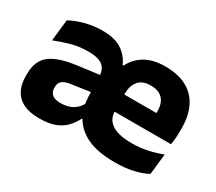

<svg xmlns="http://www.w3.org/2000/svg" viewBox="-102 -706 1033 920"><g transform="rotate(30 415.0 -246.0)"><path d="M601 13Q494.5 13 433.2 -22.5Q372 -58 352 -119L342 -146Q337 -172 335.8 -196.2Q334.5 -220.5 334.5 -244L332.5 -304Q332.5 -345 307.8 -364.5Q283 -384 228 -384Q178 -384 133.5 -371.5Q89 -359 50 -343L63 -461.5Q84 -473 111 -482.8Q138 -492.5 170 -498.5Q202 -504.5 239 -504.5Q306.5 -504.5 345.5 -478Q384.5 -451.5 402 -409.5H407Q429.5 -455.5 473.5 -481Q517.5 -506.5 584 -506.5Q655 -506.5 702.8 -480.5Q750.5 -454.5 774.5 -405.8Q798.5 -357 798.5 -289V-272.5Q798.5 -253.5 797 -233.8Q795.5 -214 792 -197H654.5Q656 -226 656.8 -251.5Q657.5 -277 657.5 -298Q657.5 -329 648 -349.8Q638.5 -370.5 618.8 -381.5Q599 -392.5 568.5 -392.5Q522.5 -392.5 501 -366Q479.5 -339.5 479.5 -296.5V-252.5L480 -236.5V-202.5Q480 -182.5 487.2 -165.2Q494.5 -148 511 -135Q527.5 -122 555.8 -114.5Q584 -107 626.5 -107Q670.5 -107 711.8 -115.8Q753 -124.5 791 -139.5L778.5 -25Q746.5 -7 701.2 3Q656 13 601 13ZM182.5 11.5Q103.5 11.5 65 -25.8Q26.5 -63 26.5 -131V-144.5Q26.5 -217 71.2 -251.8Q116 -286.5 213.5 -299L345.5 -316.5L354.5 -224.5L237.5 -207.5Q202 -203 187.5 -191Q173 -179 173 -155.5V-152Q173 -129.5 187.5 -116.2Q202 -103 234 -103Q264 -103 285.5 -111.5Q307 -120 321.5 -134.5Q336 -149 343 -166L386.5 -89H361Q346.5 -61 325.5 -38.2Q304.5 -15.5 270.2 -2Q236 11.5 182.5 11.5ZM414.5 -197V-291.5H761.5V-197Z"/></g></svg>

Font: Anek Gujarati
Style: Bold
Weight: 700
Version: Version 1.003